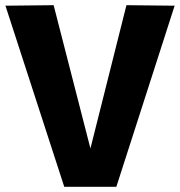

<svg xmlns="http://www.w3.org/2000/svg" viewBox="-20 -721 694 741"><path d="M228 0 1 -699 187 -701 329 -148 468 -701 654 -699 429 0Z"/></svg>

Font: Georama ExtraCondensed Thin
Style: Bold
Weight: 700
Version: Version 1.001